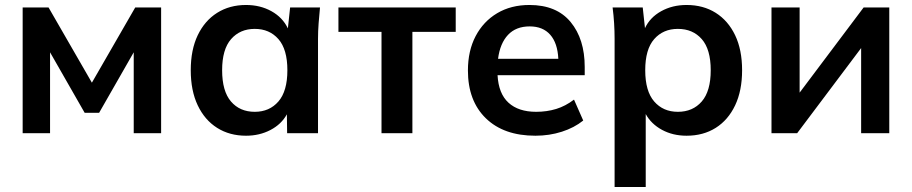

<svg xmlns="http://www.w3.org/2000/svg" viewBox="-20 -535 3662 771"><path d="M71 0V-505H175L349 -203L523 -505H627V0H517V-325L378 -82H320L181 -325V0Z M968 10Q902 10 852 -21.5Q802 -53 774 -112Q746 -171 746 -253Q746 -335 774 -393.5Q802 -452 852 -483.5Q902 -515 968 -515Q1025 -515 1070 -490Q1115 -465 1136 -421L1145 -505H1265Q1262 -474 1259.5 -442Q1257 -410 1257 -379V0H1133L1132 -76Q1110 -36 1066 -13Q1022 10 968 10ZM1003 -86Q1062 -86 1098 -127.5Q1134 -169 1134 -253Q1134 -337 1098 -378Q1062 -419 1003 -419Q944 -419 908 -378Q872 -337 872 -253Q872 -169 907.5 -127.5Q943 -86 1003 -86Z M1512 0V-407H1339V-505H1810V-407H1636V0Z M2130 10Q2003 10 1931 -60Q1859 -130 1859 -252Q1859 -331 1890 -390Q1921 -449 1976.5 -482Q2032 -515 2106 -515Q2215 -515 2271.5 -446.5Q2328 -378 2328 -266V-233H1978Q1982 -159 2022 -122.5Q2062 -86 2133 -86Q2176 -86 2213.5 -97.5Q2251 -109 2285 -135L2322 -51Q2286 -22 2236 -6Q2186 10 2130 10ZM2107 -429Q2052 -429 2020 -395Q1988 -361 1980 -299H2222Q2219 -362 2189.5 -395.5Q2160 -429 2107 -429Z M2448 216V-379Q2448 -410 2446 -442Q2444 -474 2440 -505H2561L2570 -422Q2590 -465 2635 -490Q2680 -515 2737 -515Q2804 -515 2854 -483.5Q2904 -452 2932 -393.5Q2960 -335 2960 -253Q2960 -171 2932 -112Q2904 -53 2854 -21.5Q2804 10 2737 10Q2682 10 2638.5 -13.5Q2595 -37 2573 -77V216ZM2702 -86Q2762 -86 2798 -127.5Q2834 -169 2834 -253Q2834 -337 2798 -378Q2762 -419 2702 -419Q2643 -419 2607 -378Q2571 -337 2571 -253Q2571 -169 2607 -127.5Q2643 -86 2702 -86Z M3078 0V-505H3191V-163L3448 -505H3551V0H3438V-342L3181 0Z"/></svg>

Font: MulishBold
Style: Bold
Weight: 700
Designer: Vernon Adams
Foundry: Vernon Adams
Version: Version 3.602; ttfautohint (v1.8.3)